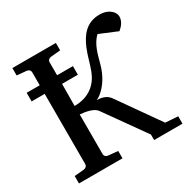

<svg xmlns="http://www.w3.org/2000/svg" viewBox="-156 -826 951 967"><g transform="rotate(-30 319.5 -342.5)"><path d="M209 -477H301V-527H209V-602C209 -614 218 -622 230 -623L285 -628V-671H32V-628L87 -623C99 -622 108 -614 108 -602V-527H32V-477H108V-69C108 -57 99 -49 87 -48L32 -43V0H285V-43L230 -48C218 -49 209 -57 209 -69V-299C245 -296 288 -288 304 -264L469 -32V0H634V-43L561 -48L397 -281C381 -306 358 -318 319 -319C327 -322 335 -327 343 -333C382 -364 410 -410 425 -465C440 -521 452 -570 489 -605L592 -562C610 -577 629 -599 629 -627C629 -634 627 -641 623 -648C610 -670 582 -685 547 -685C467 -685 431 -631 407 -575C391 -537 382 -494 367 -455C343 -394 293 -349 208 -349Z"/></g></svg>

Font: Veleka
Style: Regular
Weight: 400
Designer: Stefan Peev, Context Ltd, 2016; SIL International, 1997-2014.
Foundry: Stefan Peev, Context Ltd, 2016
Version: Version 1.000